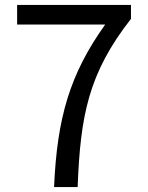

<svg xmlns="http://www.w3.org/2000/svg" viewBox="-20 -754 595 774"><path d="M198 0H293C304 -287 336 -458 508 -678V-734H49V-655H404C261 -455 210 -278 198 0Z"/></svg>

Font: Source Han Sans TC
Style: Regular
Weight: 400
Designer: Ryoko NISHIZUKA 西塚涼子 (kana, bopomofo & ideographs); Paul D. Hunt (Latin, Greek & Cyrillic); Sandoll Communications 산돌커뮤니
Foundry: Adobe
Version: Version 2.002;hotconv 1.0.116;makeotfexe 2.5.65601